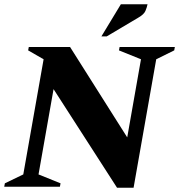

<svg xmlns="http://www.w3.org/2000/svg" viewBox="-45 -882 846 907"><path d="M-25 0 -22 -16 65 -58 161 -602 88 -644 91 -660H286L556 -233L621 -602L517 -644L520 -660H781L778 -644L693 -602L586 5H508L208 -461L137 -58L241 -16L238 0ZM434 -710 526 -862H652Q649 -847 642 -830.5Q635 -814 609 -799L459 -710Z"/></svg>

Font: Spectral ExtraBold
Style: Italic
Weight: 800
Italic angle: -10°
Designer: Jean-Baptiste Levee
Foundry: Production Type
Version: Version 2.001